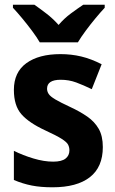

<svg xmlns="http://www.w3.org/2000/svg" viewBox="-20 -879 490 816"><path d="M417 -254Q417 -169 362 -126Q307 -83 203 -83Q153 -83 115 -90.5Q77 -98 39 -114V-238Q77 -219 122 -205.5Q167 -192 206 -192Q242 -192 258.5 -205Q275 -218 275 -240Q275 -253 269.5 -264Q264 -275 242 -289Q220 -303 172 -325Q103 -357 71 -393.5Q39 -430 39 -497Q39 -572 92 -610.5Q145 -649 237 -649Q283 -649 325 -639Q367 -629 412 -606L370 -500Q335 -517 304 -528.5Q273 -540 238 -540Q180 -540 180 -502Q180 -490 187 -479.5Q194 -469 215 -456.5Q236 -444 279 -424Q320 -405 351 -383.5Q382 -362 399.5 -331.5Q417 -301 417 -254ZM149 -699Q137 -720 116.5 -747.5Q96 -775 74 -801.5Q52 -828 35 -846V-859H126Q149 -843 177 -821.5Q205 -800 229 -773Q253 -801 281.5 -822Q310 -843 334 -859H425V-846Q408 -828 386 -801.5Q364 -775 344 -748Q324 -721 311 -699Z"/></svg>

Font: Noto Sans Telugu UI SemiCondensed
Style: Bold
Weight: 700
Width: 4
Designer: Jelle Bosma - Monotype Design Team
Foundry: Monotype Imaging Inc.
Version: Version 2.005; ttfautohint (v1.8.4.7-5d5b)